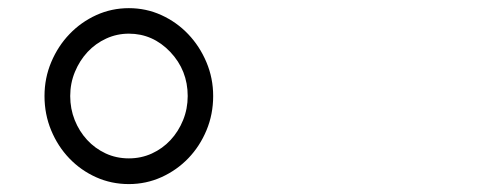

<svg xmlns="http://www.w3.org/2000/svg" viewBox="-20 -679 1244 478"><path d="M300.8 -658.7Q343.8 -658.7 381.8 -641.4Q419.9 -624 448.5 -594Q477.1 -564 493.9 -524.2Q510.7 -484.4 510.7 -439.9Q510.7 -394.5 494.1 -354.7Q477.5 -314.9 449 -285.2Q420.4 -255.4 382.1 -238Q343.8 -220.7 300.8 -220.7Q257.3 -220.7 219.2 -237.8Q181.2 -254.9 152.6 -284.7Q124 -314.5 107.4 -354.5Q90.8 -394.5 90.8 -439.9Q90.8 -484.9 107.7 -524.7Q124.5 -564.5 153.1 -594.2Q181.6 -624 219.7 -641.4Q257.8 -658.7 300.8 -658.7ZM403.8 -549.8Q360.4 -595.2 300.8 -595.2Q271 -595.2 244.4 -583Q217.8 -570.8 198 -549.6Q178.2 -528.3 166.5 -500Q154.8 -471.7 154.8 -439.9Q154.8 -408.2 166 -380.1Q177.2 -352.1 196.8 -330.8Q216.3 -309.6 242.9 -297.1Q269.5 -284.7 300.8 -284.7Q331.5 -284.7 358.2 -296.9Q384.8 -309.1 404.5 -330.3Q424.3 -351.6 435.8 -379.9Q447.3 -408.2 447.3 -439.9Q447.3 -503.9 403.8 -549.8Z"/></svg>

Font: Erica Type
Style: Italic
Weight: 400
Monospace: yes
Designer: Peter Wiegel
Foundry: Peter Wiegel
Version: Version 1.000 2010 initial release